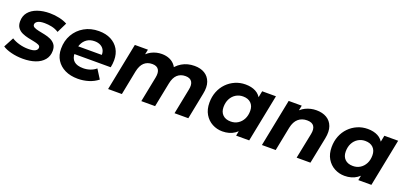

<svg xmlns="http://www.w3.org/2000/svg" viewBox="-6 -1290 4280 2042"><g transform="rotate(20 2134.0 -269.0)"><path d="M215 8Q144 8 81.5 -8Q19 -24 -15 -48L45 -161Q80 -138 130.5 -124Q181 -110 232 -110Q287 -110 312 -124Q337 -138 337 -162Q337 -181 316 -190.5Q295 -200 263 -206Q231 -212 194.5 -220Q158 -228 125.5 -242.5Q93 -257 72.5 -284.5Q52 -312 52 -357Q52 -418 86.5 -460Q121 -502 182.5 -524Q244 -546 322 -546Q378 -546 431 -534Q484 -522 521 -501L465 -387Q427 -411 385.5 -419.5Q344 -428 306 -428Q251 -428 226.5 -412.5Q202 -397 202 -375Q202 -356 222.5 -345.5Q243 -335 275 -328.5Q307 -322 344 -314.5Q381 -307 413 -292.5Q445 -278 465.5 -251.5Q486 -225 486 -180Q486 -119 450.5 -76.5Q415 -34 354 -13Q293 8 215 8Z M836 8Q752 8 690.5 -22Q629 -52 595 -106Q561 -160 561 -233Q561 -323 601.5 -393.5Q642 -464 713.5 -505Q785 -546 878 -546Q957 -546 1014 -516.5Q1071 -487 1102.5 -434.5Q1134 -382 1134 -309Q1134 -288 1131.5 -267Q1129 -246 1125 -227H680L696 -318H1052L988 -290Q996 -335 983 -365.5Q970 -396 941 -412.5Q912 -429 871 -429Q820 -429 784.5 -404.5Q749 -380 731 -337Q713 -294 713 -240Q713 -178 747.5 -147.5Q782 -117 852 -117Q893 -117 931 -130Q969 -143 996 -167L1061 -64Q1014 -27 955.5 -9.5Q897 8 836 8Z M1960 -546Q2028 -546 2075 -517.5Q2122 -489 2142 -434Q2162 -379 2145 -298L2086 0H1930L1987 -287Q2000 -347 1979 -379Q1958 -411 1906 -411Q1851 -411 1815 -378.5Q1779 -346 1765 -276L1710 0H1554L1611 -287Q1623 -347 1602.5 -379Q1582 -411 1530 -411Q1475 -411 1439 -378.5Q1403 -346 1388 -274L1334 0H1178L1285 -538H1433L1405 -401L1381 -432Q1418 -490 1473 -518Q1528 -546 1590 -546Q1640 -546 1680 -528Q1720 -510 1745.5 -474.5Q1771 -439 1775 -386L1715 -401Q1755 -472 1817.5 -509Q1880 -546 1960 -546Z M2472 8Q2410 8 2357 -20.5Q2304 -49 2272 -103Q2240 -157 2240 -233Q2240 -301 2262.5 -358Q2285 -415 2326 -457Q2367 -499 2421 -522.5Q2475 -546 2537 -546Q2604 -546 2652 -521Q2700 -496 2723.5 -443.5Q2747 -391 2740 -308Q2735 -213 2701 -141.5Q2667 -70 2609.5 -31Q2552 8 2472 8ZM2520 -121Q2566 -121 2601.5 -143.5Q2637 -166 2657.5 -205.5Q2678 -245 2678 -298Q2678 -353 2645.5 -385Q2613 -417 2555 -417Q2510 -417 2474 -394.5Q2438 -372 2417.5 -332.5Q2397 -293 2397 -240Q2397 -185 2429.5 -153Q2462 -121 2520 -121ZM2627 0 2648 -107 2683 -267 2704 -427 2726 -538H2882L2775 0Z M3339 -546Q3408 -546 3456 -517.5Q3504 -489 3524 -434Q3544 -379 3528 -298L3468 0H3312L3370 -288Q3382 -347 3360.5 -379Q3339 -411 3282 -411Q3223 -411 3183.5 -377Q3144 -343 3129 -273L3075 0H2919L3026 -538H3174L3143 -386L3121 -432Q3160 -491 3217.5 -518.5Q3275 -546 3339 -546Z M3855 8Q3793 8 3740 -20.5Q3687 -49 3655 -103Q3623 -157 3623 -233Q3623 -301 3645.5 -358Q3668 -415 3709 -457Q3750 -499 3804 -522.5Q3858 -546 3920 -546Q3987 -546 4035 -521Q4083 -496 4106.5 -443.5Q4130 -391 4123 -308Q4118 -213 4084 -141.5Q4050 -70 3992.5 -31Q3935 8 3855 8ZM3903 -121Q3949 -121 3984.5 -143.5Q4020 -166 4040.5 -205.5Q4061 -245 4061 -298Q4061 -353 4028.5 -385Q3996 -417 3938 -417Q3893 -417 3857 -394.5Q3821 -372 3800.5 -332.5Q3780 -293 3780 -240Q3780 -185 3812.5 -153Q3845 -121 3903 -121ZM4010 0 4031 -107 4066 -267 4087 -427 4109 -538H4265L4158 0Z"/></g></svg>

Font: MOST Montserrat
Style: Bold Italic
Weight: 700
Italic angle: -11.3°
Designer: Julieta Ulanovsky
Foundry: Julieta Ulanovsky
Version: Version 8.000;March 11, 2024;FontCreator 15.0.0.2926 64-bit